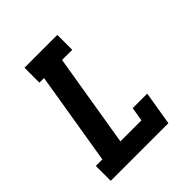

<svg xmlns="http://www.w3.org/2000/svg" viewBox="-200 -868 1001 1001"><g transform="rotate(-45 300.0 -367.5)"><path d="M42 0V-110H90L175 -625H141V-735H383V-625H308L223 -110H378L391 -187H498L467 0Z"/></g></svg>

Font: Iosevka Etoile XBdObl
Style: Regular
Weight: 800
Italic angle: -9°
Designer: Belleve Invis
Foundry: Belleve Invis
Version: Version 15.5.2; ttfautohint (v1.8.4)